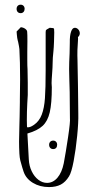

<svg xmlns="http://www.w3.org/2000/svg" viewBox="-20 -777 404 807"><path d="M307.6 -621.1Q308.1 -619.1 308.1 -614.3Q308.1 -610.8 307.1 -596.2Q304.7 -563 305.2 -543.9L305.7 -525.4Q306.6 -480.5 306.6 -476.1Q307.6 -444.8 307.6 -423.3Q307.6 -401.9 308.1 -387.7Q308.1 -369.1 309.1 -298.8Q310.1 -263.2 304.4 -206.1Q298.8 -148.9 289.6 -100.1Q280.3 -51.3 270 -35.6Q255.4 -11.7 235.4 -1.2Q215.3 9.3 186 9.3Q147.5 9.3 118.2 -8.5Q88.9 -26.4 79.1 -55.7L73.7 -72.8Q67.9 -91.8 65.2 -103Q62.5 -114.3 61.5 -131.3Q60.1 -157.7 60.1 -182.1Q60.1 -210.9 61.5 -249Q62 -263.7 62.5 -287.4Q63 -311 63.5 -348.1V-359.4Q64.5 -421.9 64.5 -444.3Q64.5 -518.1 61.5 -570.8Q61 -578.1 55.7 -603.5L55.2 -604Q51.8 -617.2 50.8 -631.8L49.8 -644.5L67.4 -662.6Q78.1 -661.6 85.9 -656Q93.8 -650.4 94.2 -643.6Q95.2 -633.8 95.2 -604Q95.2 -575.7 94.7 -558.1V-522.5Q94.7 -498.5 95.7 -486.8L96.2 -458.5Q96.2 -435.5 96.7 -428.7V-377.9L94.7 -343.3Q92.8 -306.2 92.8 -272.9L93.3 -248.5V-248L93.8 -242.2Q105 -239.7 123 -252.4Q145 -267.6 155.5 -295.2Q166 -322.8 168.9 -364.3Q171.9 -405.8 171.9 -481.4V-568.8V-641.6Q171.9 -647 172.6 -648.9Q173.3 -650.9 177.5 -653.8Q181.6 -656.7 189 -660.2Q200.2 -659.7 203.4 -658.9Q206.5 -658.2 207.3 -655Q208 -651.9 208 -640.6Q208 -626.5 207 -601.3Q206.1 -576.2 204.6 -562Q201.2 -532.7 201.2 -511.2Q201.2 -495.1 199.2 -470.2Q196.8 -439.5 196.8 -427.7Q196.8 -422.4 197.3 -418.5Q197.8 -415 197.8 -410.6Q197.8 -342.3 189.2 -305.2Q180.7 -268.1 159.2 -248Q137.7 -228 95.2 -215.8L101.1 -106.4Q102.5 -79.6 113.3 -57.1Q124 -34.7 141.1 -21.5Q158.2 -8.3 177.7 -8.3Q203.1 -8.3 221.7 -30.3Q240.2 -52.2 248 -90.8Q256.3 -134.8 266.1 -200.4Q275.9 -266.1 273.9 -280.3Q273.4 -295.9 273.4 -332.5Q273.4 -394 271.5 -439.5Q270.5 -457 270.5 -486.8Q270.5 -514.6 272.5 -551.8Q273.4 -585.9 273.4 -597.7Q272.9 -627 278.6 -643.6Q284.2 -660.2 294.4 -660.2Q302.7 -660.2 308.8 -653.6Q314.9 -647 315.4 -637.7Q315.4 -627.4 307.6 -621.1ZM220.2 -168.5Q220.2 -160.2 215.8 -155.3Q211.4 -150.4 203.6 -150.4Q195.8 -150.4 191.2 -155.3Q186.5 -160.2 186.5 -168.5Q186.5 -176.3 191.2 -181.2Q195.8 -186 203.6 -186Q210.9 -186 215.6 -181.2Q220.2 -176.3 220.2 -168.5ZM83.5 -739.7Q83.5 -731.9 78.9 -726.8Q74.2 -721.7 66.9 -721.7Q59.1 -721.7 54.4 -726.6Q49.8 -731.4 49.8 -739.7Q49.8 -747.6 54.4 -752.4Q59.1 -757.3 66.9 -757.3Q74.2 -757.3 78.9 -752.4Q83.5 -747.6 83.5 -739.7Z"/></svg>

Font: Amatica SC
Style: Regular
Weight: 400
Designer: Vernon Adams, Ben Nathan
Foundry: newtypography
Version: Version 2.001